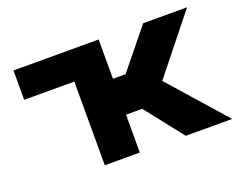

<svg xmlns="http://www.w3.org/2000/svg" viewBox="-90 -686 1045 843"><g transform="rotate(-20 432.5 -264.0)"><path d="M35.6 -391.1V-528.3H433.6V-344.7H492.7L641.6 -528.3H846.7L633.8 -261.7L865.2 0H648.4L509.3 -176.8H433.6V0H270V-391.1Z"/></g></svg>

Font: Bert Sans Black
Style: Regular
Weight: 900
Designer: Christian Robertson, Adam Twardoch, & Cristiano Sobral
Foundry: Google
Version: Version 12.135;January 10, 2020;FontCreator 12.0.0.2547 64-b